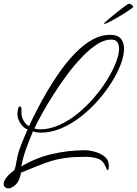

<svg xmlns="http://www.w3.org/2000/svg" viewBox="-68 -911 747 1048"><path d="M-22 117Q-33 117 -40.5 110.5Q-48 104 -48 93Q-48 79 -34.5 60Q-21 41 10 18Q15 5 17.5 -6Q20 -17 22 -30Q29 -74 47 -119.5Q65 -165 83 -205Q64 -209 45.5 -235Q27 -261 27 -290Q27 -297 30 -313.5Q33 -330 40 -330Q49 -330 49 -315Q49 -300 49 -294Q49 -273 61 -252Q73 -231 90 -222Q107 -259 133 -309.5Q159 -360 192 -416.5Q225 -473 264 -527Q303 -581 346.5 -625Q390 -669 437 -695Q484 -721 533 -721Q573 -721 591 -700.5Q609 -680 609 -645Q609 -608 591 -560Q573 -512 540.5 -460.5Q508 -409 465 -360.5Q422 -312 371 -272.5Q320 -233 265 -210Q210 -187 155 -187Q144 -187 133 -188.5Q122 -190 112 -194Q92 -147 75 -100Q58 -53 48 -2Q125 -49 215 -70Q305 -91 395 -91Q419 -91 450 -82.5Q481 -74 503.5 -56Q526 -38 526 -7Q526 18 521 18Q516 18 509 0Q495 -36 465 -45.5Q435 -55 399 -55Q338 -55 294.5 -49.5Q251 -44 214.5 -33Q178 -22 139 -6Q100 10 47 31Q39 77 17.5 97Q-4 117 -22 117ZM150 -205Q203 -205 255.5 -228.5Q308 -252 356.5 -291.5Q405 -331 446 -379Q487 -427 517.5 -476.5Q548 -526 565 -570.5Q582 -615 582 -646Q582 -669 571.5 -682Q561 -695 539 -695Q502 -695 461.5 -669Q421 -643 379 -599Q337 -555 297.5 -502Q258 -449 223.5 -394.5Q189 -340 162 -291.5Q135 -243 120 -210Q125 -207 135 -206Q145 -205 150 -205ZM503 -781Q499 -781 499 -783Q499 -784 511.5 -795Q524 -806 543.5 -822Q563 -838 583 -854Q603 -870 618 -880.5Q633 -891 637 -891Q642 -891 650.5 -885Q659 -879 659 -873Q659 -871 645 -861Q631 -851 609.5 -837.5Q588 -824 565.5 -811Q543 -798 525.5 -789.5Q508 -781 503 -781Z"/></svg>

Font: Inspiration
Style: Regular
Weight: 400
Designer: Robert E. Leuschke
Foundry: Robert E. Leuschke
Version: Version 2.010; ttfautohint (v1.8.3)